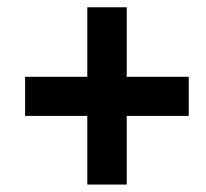

<svg xmlns="http://www.w3.org/2000/svg" viewBox="-20 -615 562 523"><path d="M325.2 -405.8H494.1V-299.3H325.2V-112.3H217.8V-299.3H48.3V-405.8H217.8V-595.2H325.2Z"/></svg>

Font: Open Sans SemiCondensed
Style: Bold Italic
Weight: 700
Width: 4
Italic angle: -12°
Designer: Monotype Design Team
Foundry: Monotype Imaging Inc.
Version: Version 3.003